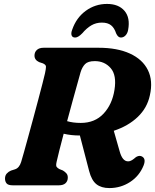

<svg xmlns="http://www.w3.org/2000/svg" viewBox="-20 -943 791 977"><path d="M710.5 -100.5Q689 -47.5 641.8 -16.8Q594.5 14 536.5 14Q495.5 14 470.8 -5.5Q446 -25 433.5 -73L386.5 -253.5Q341.5 -253.5 304 -262.5Q292 -216 282.2 -178.5Q272.5 -141 268.5 -121.5Q263.5 -100.5 268 -94.2Q272.5 -88 281.5 -83L300 -75.5Q311.5 -68.5 318.2 -60.5Q325 -52.5 325 -39.5Q325 -21.5 313.5 -10.8Q302 0 279 0H45Q21.5 0 13.5 -9.8Q5.5 -19.5 5.5 -34.5Q5.5 -50 14.5 -60Q23.5 -70 36 -75L56.5 -81.5Q78 -88.5 87.5 -118.5Q92 -133 101.5 -167Q111 -201 123.5 -246.5Q136 -292 149.5 -341.8Q163 -391.5 175.2 -437.8Q187.5 -484 196.5 -519.2Q205.5 -554.5 209 -570Q214 -593.5 214 -603.5Q214 -613.5 198.5 -620.5L179 -627Q155.5 -638 155.5 -660Q155.5 -677.5 167.5 -688.8Q179.5 -700 202 -700H481.5Q576.5 -700 641 -670.5Q705.5 -641 732.5 -586.5Q759.5 -532 742.5 -457.5Q729 -394 681 -348Q633 -302 559 -277.5L589 -172.5Q603 -122 631.5 -122Q642 -122 651.5 -128Q661 -134 670.5 -142.5Q675.5 -146.5 683.5 -148.8Q691.5 -151 698.5 -148.5Q725.5 -138 710.5 -100.5ZM390 -575.5Q385 -557 374 -517.8Q363 -478.5 349.2 -428.5Q335.5 -378.5 321.5 -326.5Q351.5 -317.5 391 -317.5Q463 -317.5 507 -364.8Q551 -412 562.5 -485.5Q574.5 -560 543.5 -596Q512.5 -632 462.5 -632Q427.5 -632 412.8 -616.8Q398 -601.5 390 -575.5ZM498.5 -828Q469 -828 445.2 -814.2Q421.5 -800.5 398 -773Q377.5 -752 362.5 -752Q348.5 -752 344.5 -762.8Q340.5 -773.5 347 -791Q368 -852.5 416.2 -887.8Q464.5 -923 524.5 -923Q583.5 -923 613.5 -887.8Q643.5 -852.5 632 -791Q629 -773.5 618.8 -762.8Q608.5 -752 595 -752Q580.5 -752 571 -773Q562 -801 545 -814.5Q528 -828 498.5 -828Z"/></svg>

Font: Fraunces 9pt Soft
Style: Bold Italic
Weight: 700
Italic angle: -16°
Version: Version 1.000;[b76b70a41]